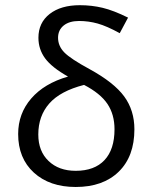

<svg xmlns="http://www.w3.org/2000/svg" viewBox="-20 -725 579 754"><path d="M247.1 -424.3Q183.6 -460 157.2 -495.8Q130.9 -531.7 130.9 -576.7Q130.9 -635.7 175 -670.2Q219.2 -704.6 293.5 -704.6Q340.3 -704.6 383.1 -694.3Q425.8 -684.1 482.9 -655.8L450.2 -594.7Q399.4 -622.6 363.5 -632.6Q327.6 -642.6 290.5 -642.6Q252 -642.6 230 -624.8Q208 -606.9 208 -576.7Q208 -544.4 232.4 -519.3Q256.8 -494.1 332.5 -453.1Q427.7 -400.9 467.8 -346.2Q507.8 -291.5 507.8 -217.3Q507.8 -110.8 446.3 -50.8Q384.8 9.3 277.3 9.3Q174.8 9.3 113 -47.1Q51.3 -103.5 51.3 -198.7Q51.3 -278.8 102.5 -338.1Q153.8 -397.5 247.1 -424.3ZM429.7 -217.3Q429.7 -275.4 401.9 -316.9Q374 -358.4 310.1 -391.6Q216.8 -367.7 173.6 -318.6Q130.4 -269.5 130.4 -196.8Q130.4 -131.3 170.7 -92.8Q210.9 -54.2 277.3 -54.2Q351.1 -54.2 390.4 -96.2Q429.7 -138.2 429.7 -217.3Z"/></svg>

Font: Bpm'online Open Sans
Style: Regular
Weight: 400
Foundry: Ascender Corporation
Version: Version 1.10